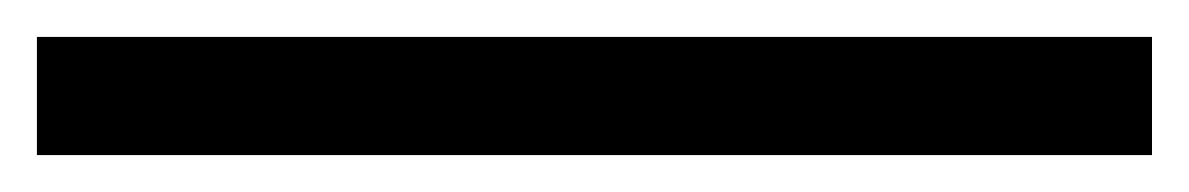

<svg xmlns="http://www.w3.org/2000/svg" viewBox="-22 76 644 104"><path d="M-2 160V96H602V160Z"/></svg>

Font: Afrihost Sans
Style: Regular
Weight: 400
Designer: Afrihost SP Pty Ltd
Version: Version 1.000